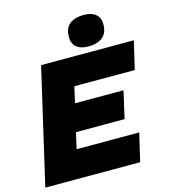

<svg xmlns="http://www.w3.org/2000/svg" viewBox="-132 -1028 995 1132"><g transform="rotate(-15 366.0 -462.5)"><path d="M3 0 166 -704H732L692 -533H323L301 -435H597L559 -269H262L240 -171H622L582 0ZM466 -738Q418 -738 392.5 -759.5Q367 -781 367 -820Q367 -876 399 -900.5Q431 -925 484 -925Q531 -925 557 -904Q583 -883 583 -843Q583 -788 551 -763Q519 -738 466 -738Z"/></g></svg>

Font: Prodigy Sans ExtraBold
Style: Italic
Weight: 800
Italic angle: -13°
Designer: Wei Huang
Foundry: Wei Huang
Version: Version 1.003; ttfautohint (v1.8.3)